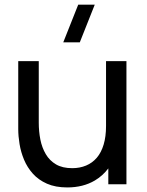

<svg xmlns="http://www.w3.org/2000/svg" viewBox="-20 -808 644 842"><path d="M330 -622.5H257.5L323 -787.5H395.5ZM275 14Q223 14 185.8 -2.5Q148.5 -19 124 -46.5Q99.5 -74 85.5 -107.5Q71.5 -141 65.8 -176Q60 -211 60 -241.5V-540H150V-269.5Q150 -231.5 157 -196Q164 -160.5 180.8 -132Q197.5 -103.5 225.8 -87Q254 -70.5 296.5 -70.5Q330 -70.5 357.5 -82Q385 -93.5 404.5 -116.2Q424 -139 434.5 -174Q445 -209 445 -255.5V-540H534.5V0H455V-69.5Q430.5 -37 396 -16.5Q344.5 14 275 14Z"/></svg>

Font: Cns Manrope Med
Style: Regular
Weight: 500
Designer: Mikhail Sharanda
Foundry: Mikhail Sharanda
Version: Version 4.504